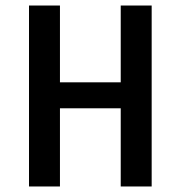

<svg xmlns="http://www.w3.org/2000/svg" viewBox="-20 -675 654 695"><path d="M85 0V-655H197V-377H417V-655H529V0H417V-283H197V0Z"/></svg>

Font: Intel One Mono Medium
Style: Regular
Weight: 500
Monospace: yes
Designer: Fred Shallcrass
Foundry: Frere-Jones Type LLC
Version: Version 1.400;hotconv 1.1.0;makeotfexe 2.6.0;FJTRelease1.4